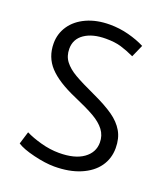

<svg xmlns="http://www.w3.org/2000/svg" viewBox="-131 -788 776 893"><g transform="rotate(20 256.5 -341.5)"><path d="M241 13Q315 13 369.5 -10Q424 -33 452.5 -73Q481 -113 481 -165Q481 -213 461 -247.5Q441 -282 402.5 -309Q364 -336 301 -365Q231 -397 195 -418Q159 -439 139.5 -464.5Q120 -490 120 -526Q120 -574 159.5 -601Q199 -628 265 -628Q309 -628 339.5 -619Q370 -610 407 -593L434 -654Q399 -672 353.5 -684Q308 -696 260 -696Q195 -696 145.5 -673.5Q96 -651 69.5 -612Q43 -573 43 -525Q43 -457 86.5 -410Q130 -363 223 -323Q288 -295 325.5 -273.5Q363 -252 383 -225.5Q403 -199 403 -164Q403 -115 360.5 -84.5Q318 -54 240 -54Q196 -54 150.5 -66.5Q105 -79 73 -95L54 -33Q81 -15 139 -1Q197 13 241 13Z"/></g></svg>

Font: Catamaran
Style: Regular
Weight: 400
Designer: Pria Ravichandran
Version: Version 1.000;PS 001.000;hotconv 1.0.70;makeotf.lib2.5.58329